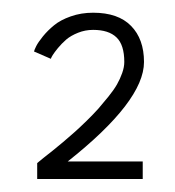

<svg xmlns="http://www.w3.org/2000/svg" viewBox="-20 -692 276 302"><path d="M126.5 -645Q114 -645 102.8 -640.5Q91.5 -636 84.2 -629.8Q77 -623.5 71.2 -616.5Q65.5 -609.5 63 -605.5Q60.5 -601.5 60 -599.5L33.5 -611Q34 -613.5 37 -619.5Q40 -625.5 47.5 -634.8Q55 -644 65 -652.2Q75 -660.5 91.2 -666.2Q107.5 -672 126.5 -672Q166 -672 186.2 -651.2Q206.5 -630.5 206.5 -594.5Q206.5 -533 86.5 -438H204.5V-410.5H38.5V-435.5Q39 -436 48.2 -443.5Q57.5 -451 62.8 -455Q68 -459 79.2 -468.5Q90.5 -478 98 -484.8Q105.5 -491.5 116.5 -502.2Q127.5 -513 134.8 -521.2Q142 -529.5 150.5 -540Q159 -550.5 164 -559.2Q169 -568 172.2 -577.2Q175.5 -586.5 175.5 -594.5Q175.5 -621.5 163.2 -633.2Q151 -645 126.5 -645Z"/></svg>

Font: League Spartan
Style: Regular
Weight: 350
Foundry: The League of Moveable Type
Version: Version 2.002